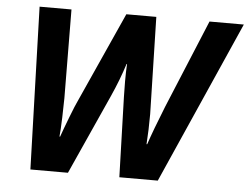

<svg xmlns="http://www.w3.org/2000/svg" viewBox="-51 -777 1090 841"><g transform="rotate(5 494.0 -357.0)"><path d="M491.2 -497.1Q468.8 -425.8 435.1 -351.1L276.9 0H111.8L89.8 -713.9H230L232.9 -324.2Q232.9 -298.8 231 -239.7Q229 -180.7 226.1 -154.8H229Q239.7 -186 261.7 -242.9Q283.7 -299.8 291 -314L471.2 -713.9H603L613.3 -287.6Q613.3 -216.3 608.9 -154.8H611.8Q632.8 -217.8 675.8 -325.2L836.9 -713.9H987.8L671.9 0H502.9L492.2 -352.1L491.2 -419.9Q491.2 -462.9 493.2 -497.1Z"/></g></svg>

Font: TypoPRO Open Sans
Style: Bold Italic
Weight: 700
Italic angle: -12°
Foundry: Ascender Corporation
Version: Version 1.10